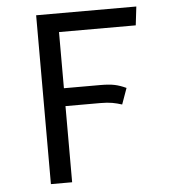

<svg xmlns="http://www.w3.org/2000/svg" viewBox="-51 -753 718 800"><g transform="rotate(-5 307.5 -353.0)"><path d="M539.5 -628.2H218.5V-393.3H371.3Q407.2 -393.3 430.3 -388.5Q453.3 -383.6 478.5 -371.8L454.4 -304.6Q433.8 -311.3 413.8 -314.9Q393.8 -318.5 363.6 -318.5H218.5V0H129.7V-706.2H548.7Z"/></g></svg>

Font: Fira Code Fixed
Style: Regular
Weight: 400
Monospace: yes
Designer: Carrois Corporate, Edenspiekermann AG, Nikita Prokopov
Foundry: Carrois Corporate, Edenspiekermann AG, Nikita Prokopov
Version: Version 5.002